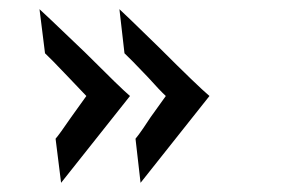

<svg xmlns="http://www.w3.org/2000/svg" viewBox="-20 -451 649 418"><path d="M113 -53 101 -149Q109 -158 135 -196L168 -242Q165 -245 128 -284Q89 -325 78 -335L66 -431Q70 -428 165 -337Q245 -257 263 -242ZM286 -53 275 -149Q281 -156 292 -172Q303 -188 308 -196L341 -242Q328 -254 302 -283Q262 -325 251 -335L240 -431Q245 -427 327 -347Q410 -264 436 -242Z"/></svg>

Font: Josefin Sans
Style: Italic
Weight: 400
Italic angle: -7°
Designer: Santiago Orozco
Foundry: Typemade
Version: Version 2.000